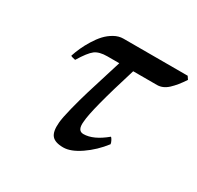

<svg xmlns="http://www.w3.org/2000/svg" viewBox="-105 -552 702 683"><g transform="rotate(30 246.0 -210.0)"><path d="M251 -348.1H202.1Q168.9 -348.1 151.6 -335Q134.3 -321.8 108.9 -279.8Q91.8 -283.2 89.8 -286.1Q95.7 -304.2 103.8 -322Q111.8 -339.8 124.3 -360.1Q136.7 -380.4 150.6 -395.5Q164.6 -410.6 182.9 -420.9Q201.2 -431.2 220.2 -431.2H483.9L492.2 -418.9Q471.2 -386.7 450.4 -367.4Q429.7 -348.1 405.8 -348.1H308.1Q248 -155.3 245.1 -105Q240.7 -65.9 266.1 -65.9Q306.6 -65.9 356 -106.9Q358.9 -105.5 363.3 -97.2Q367.7 -88.9 368.2 -83Q337.4 -43 297.9 -15.9Q258.3 11.2 228 11.2Q193.8 11.2 180.7 -4.4Q167.5 -20 170.9 -58.1Q172.4 -77.6 183.3 -121.1Q194.3 -164.6 205.8 -202.6Q217.3 -240.7 232.7 -289.3Q248 -337.9 251 -348.1Z"/></g></svg>

Font: Common Serif Medium
Style: Italic
Weight: 500
Italic angle: -12°
Designer: Philipp H. Poll, Khaled Hosny
Foundry: Stefan Peev, Context Ltd.
Version: Version 1.026